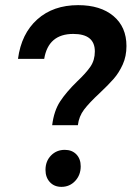

<svg xmlns="http://www.w3.org/2000/svg" viewBox="-20 -718 512 747"><path d="M284 -698Q371 -698 421.5 -655.5Q472 -613 472 -539Q472 -499 457.5 -467Q443 -435 422.5 -411.5Q402 -388 368 -356Q327 -318 307 -291.5Q287 -265 283 -231H183Q190 -287 214 -323.5Q238 -360 280 -401Q315 -434 332 -459Q349 -484 349 -518Q349 -586 265 -586Q168 -586 152 -489H50Q63 -587 125 -642.5Q187 -698 284 -698ZM294 -71Q294 -37 272.5 -14Q251 9 219 9Q191 9 174 -9.5Q157 -28 157 -57Q157 -91 178.5 -113Q200 -135 232 -135Q260 -135 277 -117.5Q294 -100 294 -71Z"/></svg>

Font: Gontserrat Medium
Style: Italic
Weight: 500
Italic angle: -11.3°
Designer: Julieta Ulanovsky
Foundry: Julieta Ulanovsky
Version: Version 6.001